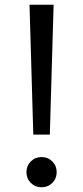

<svg xmlns="http://www.w3.org/2000/svg" viewBox="-20 -785 352 813"><path d="M105 -765H207L191 -215H121ZM156 -120Q183 -120 201.5 -101.5Q220 -83 220 -56Q220 -29 201.5 -10.5Q183 8 156 8Q129 8 110.5 -10.5Q92 -29 92 -56Q92 -83 110.5 -101.5Q129 -120 156 -120Z"/></svg>

Font: Application
Style: Regular
Weight: 400
Designer: Wei Huang
Foundry: Wei Huang
Version: Version 0.012